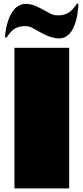

<svg xmlns="http://www.w3.org/2000/svg" viewBox="-20 -1045 463 1065"><path d="M409.2 -1025.4Q416 -1025.4 415 -1013.7Q413.6 -995.6 410.6 -974.4Q407.7 -953.1 402.1 -932.4Q396.5 -911.6 387.9 -892.3Q379.4 -873 366.7 -859.1Q354 -845.2 336.9 -837.6Q319.8 -830.1 297.4 -832.5Q269.5 -835.4 245.8 -845.5Q222.2 -855.5 201.7 -866.9Q181.2 -878.4 163.3 -888.2Q145.5 -897.9 129.9 -899.4Q107.9 -901.4 91.3 -897.5Q74.7 -893.6 62.7 -886.5Q50.8 -879.4 42.5 -870.6Q34.2 -861.8 28.6 -854.2Q22.9 -846.7 19.8 -841.3Q16.6 -835.9 14.2 -836.4Q6.3 -837.4 7.8 -848.6Q10.3 -867.7 14.2 -888.4Q18.1 -909.2 24.7 -929.2Q31.2 -949.2 40.8 -967Q50.3 -984.9 63.2 -997.8Q76.2 -1010.7 93 -1017.8Q109.9 -1024.9 131.3 -1022.9Q156.7 -1021 178.5 -1011.5Q200.2 -1002 219.5 -991Q238.8 -980 256.1 -970.9Q273.4 -961.9 290 -960.4Q312.5 -958.5 329.6 -962.6Q346.7 -966.8 359.1 -974.1Q371.6 -981.4 380.1 -990.5Q388.7 -999.5 394.5 -1007.3Q400.4 -1015.1 403.6 -1020.3Q406.7 -1025.4 409.2 -1025.4ZM363.8 0H60.1V-779.8H363.8Z"/></svg>

Font: Fz Rammetto One
Style: Regular
Weight: 400
Designer: Vernon Adams
Foundry: Vernon Adams
Version: Vit hóa bi c Thuy @ FontZin.Com